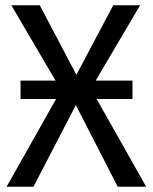

<svg xmlns="http://www.w3.org/2000/svg" viewBox="-20 -709 580 729"><path d="M23 -689H131L270 -425L325 -372L535 0H427L268 -310L212 -367ZM410 -689H512L325 -372L268 -310L107 0H5L212 -367L270 -425ZM483 -333H58V-403H483Z"/></svg>

Font: Fira Sans Variable
Style: Regular
Weight: 400
Designer: Carrois Corporate & Edenspiekermann AG
Foundry: Carrois Corporate GbR & Edenspiekermann AG
Version: Version 4.202